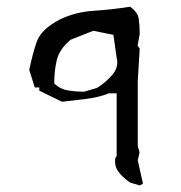

<svg xmlns="http://www.w3.org/2000/svg" viewBox="-20 -445 543 577"><path d="M394 -5.9V-195.8H393.6L399.9 -298.8L393.6 -308.1L399.9 -343.3Q399.9 -365.2 397 -388.2Q394.5 -407.7 371.1 -424.8Q319.3 -416.5 261.7 -412.6Q204.1 -408.7 157.7 -385.3Q102.5 -356 89.8 -317.9Q76.7 -278.3 67.9 -234.9L84.5 -182.1H98.1V-172.4L166.5 -139.2Q202.6 -143.1 240.5 -147.9Q278.3 -152.8 307.1 -164.6H330.6V23.9L327.1 28.3Q325.7 35.2 325.7 40Q325.7 55.7 334 68.4Q346.7 86.9 370.6 103.5L400.4 112.3L409.7 106.9L394 37.1L399.4 12.7ZM231.4 -169.4Q208.5 -169.4 186 -172.9Q161.6 -176.8 145.5 -191.9L143.1 -193.8V-197.3Q143.1 -231.4 150.4 -263.7Q158.7 -297.9 192.4 -325.7L260.3 -352.5L320.8 -340.3L330.6 -271Q332.5 -264.2 332.5 -257.3Q332.5 -238.3 318.4 -221.2Q299.8 -198.7 271.5 -180.7L232.4 -169.4Z"/></svg>

Font: Bakudai
Style: ExtraLight
Weight: 200
Version: Version 1.48